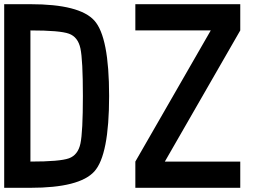

<svg xmlns="http://www.w3.org/2000/svg" viewBox="-20 -895 1290 915"><path d="M125 -125Q265.6 -125 308.6 -140.6Q351.6 -156.2 363.3 -210.9Q375 -265.6 375 -437.5Q375 -609.4 363.3 -664.1Q351.6 -718.8 308.6 -734.4Q265.6 -750 125 -750ZM125 -875Q359.4 -875 429.7 -796.9Q500 -718.8 500 -437.5Q500 -156.2 429.7 -78.1Q359.4 0 125 0H0V-875ZM625 -125 984.4 -750H625V-875H1125V-750L765.6 -125H1125V0H625Z"/></svg>

Font: CraftyPE
Style: Regular
Weight: 400
Designer: Erek Butcher
Foundry: Haunted Coop
Version: Version 0.018;April 4, 2024;FontCreator 15.0.0.2962 64-bit